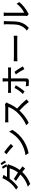

<svg xmlns="http://www.w3.org/2000/svg" viewBox="2448 -3320 944 5880"><g transform="rotate(-90 2920.0 -380.0)"><path d="M751 -792Q791 -734.4 830.1 -658.2L777.3 -634.8L831.1 -602.5Q814.5 -573.2 805.7 -544.9Q758.8 -389.6 655.3 -247.1Q727.5 -194.3 765.6 -163.1L698.2 -83Q653.3 -124 592.8 -170.9Q444.3 -8.8 226.6 72.3L144.5 0Q364.3 -65.4 516.6 -228.5Q414.1 -303.7 318.4 -363.3L380.9 -427.7Q464.8 -378.9 578.1 -301.8Q670.9 -427.7 703.1 -556.6H387.7Q271.5 -397.5 128.9 -299.8L52.7 -358.4Q252.9 -484.4 365.2 -694.3Q391.6 -741.2 400.4 -778.3L503.9 -746.1Q497.1 -736.3 455.1 -663.1Q450.2 -655.3 440.4 -637.7H686.5Q727.5 -637.7 756.8 -647.5L765.6 -642.6Q718.8 -729.5 692.4 -766.6ZM801.8 -807.6 860.4 -832Q910.2 -764.6 941.4 -699.2L881.8 -672.9Q843.8 -750 801.8 -807.6Z M1202.1 -723.6Q1254.9 -688.5 1333.5 -625Q1412.1 -561.5 1452.1 -520.5L1379.9 -447.3Q1339.8 -489.3 1264.2 -553.7Q1188.5 -618.2 1136.7 -653.3ZM1107.4 -70.3Q1320.3 -101.6 1493.2 -209Q1604.5 -277.3 1692.9 -376.5Q1781.2 -475.6 1828.1 -574.2L1882.8 -475.6Q1829.1 -377.9 1741.7 -284.7Q1654.3 -191.4 1545.9 -124Q1364.3 -12.7 1168 23.4Z M2724.6 -656.2Q2711.9 -639.6 2697.3 -608.4Q2634.8 -455.1 2536.1 -326.2Q2687.5 -197.3 2817.4 -39.1L2737.3 31.2Q2628.9 -114.3 2475.6 -255.9Q2297.9 -64.5 2097.7 26.4L2024.4 -49.8Q2135.7 -92.8 2240.7 -169.9Q2345.7 -247.1 2426.8 -336.9Q2477.5 -394.5 2522 -468.8Q2566.4 -543 2584 -599.6H2217.8Q2182.6 -599.6 2114.3 -594.7V-697.3Q2153.3 -690.4 2217.8 -690.4H2585Q2638.7 -690.4 2666 -700.2Z M3466.8 -770.5Q3460 -738.3 3460 -696.3V-602.5H3709Q3755.9 -602.5 3793.9 -608.4V-513.7Q3752.9 -516.6 3710 -516.6H3460V-510.7V-48.8Q3460 33.2 3371.1 33.2Q3293.9 33.2 3226.6 25.4L3217.8 -64.5Q3282.2 -52.7 3330.1 -52.7Q3366.2 -52.7 3367.2 -89.8V-510.7V-516.6H3102.5Q3051.8 -516.6 3016.6 -512.7V-608.4Q3071.3 -602.5 3102.5 -602.5H3367.2V-697.3Q3367.2 -736.3 3360.4 -770.5ZM2981.4 -153.3Q3030.3 -198.2 3084.5 -272.5Q3138.7 -346.7 3167 -407.2L3248 -369.1Q3216.8 -308.6 3160.2 -228Q3103.5 -147.5 3059.6 -99.6ZM3581.1 -366.2 3659.2 -408.2Q3737.3 -313.5 3827.1 -152.3L3743.2 -105.5Q3711.9 -168 3664.6 -245.1Q3617.2 -322.3 3581.1 -366.2Z M3983.4 -431.6Q4045.9 -425.8 4126 -425.8H4658.2Q4698.2 -425.8 4765.6 -431.6V-319.3Q4663.1 -324.2 4658.2 -324.2H4126Q4037.1 -324.2 3983.4 -319.3Z M5369.1 -21.5Q5376 -48.8 5376 -81.1V-661.1Q5376 -696.3 5370.1 -737.3H5475.6Q5470.7 -703.1 5470.7 -661.1V-112.3Q5541 -143.6 5616.7 -205.6Q5692.4 -267.6 5743.2 -342.8L5797.9 -264.6Q5738.3 -185.5 5647 -112.8Q5555.7 -40 5465.8 4.9Q5451.2 12.7 5429.7 28.3ZM4920.9 -28.3Q5041 -114.3 5089.8 -266.6Q5118.2 -354.5 5118.2 -658.2Q5118.2 -704.1 5111.3 -734.4H5215.8Q5210.9 -685.5 5210.9 -659.2Q5210.9 -354.5 5180.7 -242.2Q5135.7 -80.1 5006.8 29.3Z"/></g></svg>

Font: Min Sans Medium
Style: Regular
Weight: 500
Designer: Jinseong-Kim, NotoSansCJK, Nunito
Foundry: Jinseong-Kim
Version: Version 1.400;Glyphs 3.1.2 (3151)